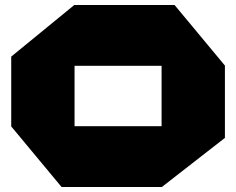

<svg xmlns="http://www.w3.org/2000/svg" viewBox="-20 -750 947 770"><path d="M279 -486V-730H680L882 -487V-486ZM227 0 25 -243V-244H628V0ZM25 -244V-523L278 -730H279V-244ZM628 0V-486H882V-197L629 0Z"/></svg>

Font: Foldit Black
Style: Regular
Weight: 900
Version: Version 1.003